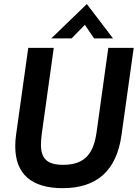

<svg xmlns="http://www.w3.org/2000/svg" viewBox="-20 -940 699 975"><path d="M298 15.5C471 15.5 571.5 -72 597 -254L659 -697H530L470.5 -269C455.5 -162.5 413 -103 301 -103C217 -103 188 -136.5 188 -205.5C188 -222 189.5 -241.5 192.5 -263L253 -697H123.5L61.5 -255C58.5 -234.5 57.5 -214.5 57.5 -196.5C57.5 -56.5 140 15.5 298 15.5ZM240.5 -745H343.5L411 -814L457.5 -745H554L421 -919.5Z"/></svg>

Font: HK Grotesk
Style: Bold Italic
Weight: 700
Italic angle: -16°
Designer: Alfredo Marco Pradil
Foundry: Hanken Design Co.
Version: Version 3.001;FEAKit 1.0